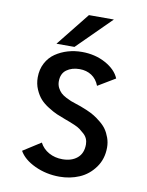

<svg xmlns="http://www.w3.org/2000/svg" viewBox="-79 -723 607 792"><g transform="rotate(10 225.0 -327.0)"><path d="M117.5 -527 229 -666.5H333.5L193 -527ZM224.5 11Q169 11 121.2 -11.2Q73.5 -33.5 54.5 -67.5L129 -115Q142 -90 167.2 -76Q192.5 -62 224 -62Q262.5 -62 286 -81.8Q309.5 -101.5 309.5 -139Q309.5 -151.5 304.8 -162.5Q300 -173.5 290.2 -182.2Q280.5 -191 271.8 -197.5Q263 -204 248.5 -210.2Q234 -216.5 226.5 -219.2Q219 -222 205.5 -227Q185 -234.5 170 -241Q155 -247.5 133.8 -260.8Q112.5 -274 99 -289Q85.5 -304 75.5 -327Q65.5 -350 65.5 -377Q65.5 -410.5 79.5 -437Q93.5 -463.5 117 -479.5Q140.5 -495.5 168.8 -503.8Q197 -512 227.5 -512Q283 -512 326.8 -488Q370.5 -464 385 -428.5L312.5 -385Q302 -412.5 280.5 -426.5Q259 -440.5 230.5 -440.5Q197.5 -440.5 175.8 -424.5Q154 -408.5 154 -376Q154 -361.5 160.2 -349.2Q166.5 -337 174.8 -329.2Q183 -321.5 196.5 -314.5Q210 -307.5 217.8 -304.5Q225.5 -301.5 238 -297.5Q251.5 -293 260.8 -289.8Q270 -286.5 288.2 -278.8Q306.5 -271 319.5 -263Q332.5 -255 348.2 -242.2Q364 -229.5 373.8 -215.5Q383.5 -201.5 390.5 -182.2Q397.5 -163 397.5 -141.5Q397.5 -93.5 371.8 -57.8Q346 -22 307.5 -5.5Q269 11 224.5 11Z"/></g></svg>

Font: League Mono Condensed
Style: Regular
Weight: 400
Width: 1
Designer: Tyler Finck
Foundry: The League of Moveable Type / Tyler Finck
Version: Version 2.210